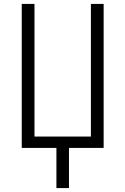

<svg xmlns="http://www.w3.org/2000/svg" viewBox="-20 -755 640 980"><path d="M268 205V0H91V-735H156V-58H444V-735H509V0H332V205Z"/></svg>

Font: Iosevka Curly Light Extended
Style: Regular
Weight: 300
Width: 7
Monospace: yes
Designer: Belleve Invis
Foundry: Belleve Invis
Version: Version 11.1.0; ttfautohint (v1.8.3)